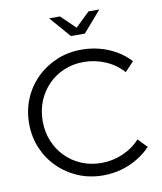

<svg xmlns="http://www.w3.org/2000/svg" viewBox="-98 -996 919 1086"><g transform="rotate(-10 361.0 -453.0)"><path d="M407 11Q331 11 265 -16.5Q199 -44 149 -93.5Q99 -143 71.5 -208.5Q44 -274 44 -350Q44 -426 71.5 -491.5Q99 -557 149 -606.5Q199 -656 265 -683.5Q331 -711 407 -711Q462 -711 512.5 -697.5Q563 -684 606.5 -658.5Q650 -633 684 -596L633 -542Q592 -589 532 -614.5Q472 -640 407 -640Q346 -640 294 -618Q242 -596 203.5 -556.5Q165 -517 143.5 -464.5Q122 -412 122 -350Q122 -289 143.5 -236Q165 -183 204 -143.5Q243 -104 295.5 -82Q348 -60 409 -60Q474 -60 533 -85.5Q592 -111 632 -156L682 -104Q647 -68 603.5 -42Q560 -16 510 -2.5Q460 11 407 11ZM321 -917 403 -838 485 -917H547L443 -797H363L259 -917Z"/></g></svg>

Font: Red Hat Display
Style: Regular
Weight: 300
Designer: Pentagram, MCKL
Foundry: Pentagram, MCKL
Version: Version 1.023